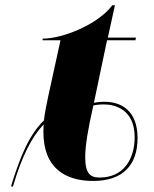

<svg xmlns="http://www.w3.org/2000/svg" viewBox="-20 -679 586 730"><path d="M22 29 29 31C63 -86 102 -160 146 -206C146 -197 145 -193 145 -180C144 -36 233 9 334 9C448 9 503 -52 503 -154C503 -259 441 -292 377 -292C361 -292 344 -290 337 -288L387 -526H495L497 -536H390L417 -659H407C354 -587 219 -532 142 -532V-526H210L163 -311C156 -278 150 -248 147 -221C91 -167 56 -82 22 29ZM359 -4C323 -4 304 -19 304 -82C304 -124 314 -187 335 -278C342 -280 360 -282 375 -282C413 -282 492 -266 492 -157C492 -77 452 -4 359 -4Z"/></svg>

Font: Noto Serif Display Condensed Black
Style: Italic
Weight: 900
Width: 3
Italic angle: -12°
Designer: Monotype Design Team
Foundry: Monotype Imaging Inc.
Version: Version 2.009